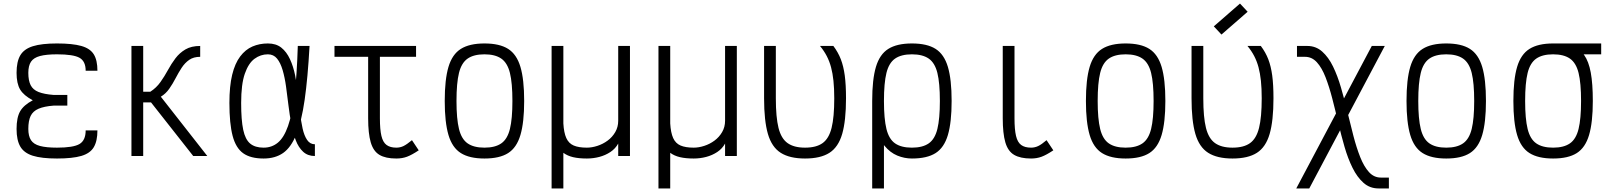

<svg xmlns="http://www.w3.org/2000/svg" viewBox="-20 -876 9040 1078"><path d="M300 14Q214 14 164.5 -1.5Q115 -17 94 -53Q73 -89 73 -152Q73 -216 93 -251Q113 -286 164 -313Q113 -340 93 -373.5Q73 -407 73 -467Q73 -530 94 -565.5Q115 -601 164.5 -616.5Q214 -632 300 -632Q387 -632 436.5 -618Q486 -604 506.5 -571Q527 -538 527 -479H461Q461 -532 426.5 -551.5Q392 -571 300 -571Q240 -571 204.5 -561.5Q169 -552 154 -529.5Q139 -507 139 -467Q139 -424 152 -398Q165 -372 196.5 -359.5Q228 -347 281 -343H358V-283H281Q228 -279 196.5 -265.5Q165 -252 152 -225Q139 -198 139 -152Q139 -112 154 -89Q169 -66 204.5 -56.5Q240 -47 300 -47Q392 -47 426.5 -67.5Q461 -88 461 -144H527Q527 -84 506.5 -49.5Q486 -15 436.5 -0.5Q387 14 300 14Z M718 0V-618H784V-361H824Q858 -383 881 -415.5Q904 -448 923 -483Q942 -518 965 -548.5Q988 -579 1021 -598.5Q1054 -618 1104 -618V-557Q1067 -557 1042.5 -540Q1018 -523 1000 -495.5Q982 -468 966 -437Q950 -406 930.5 -378Q911 -350 883 -333L1144 0H1065L828 -301H784V0Z M1748 -66V0Q1708 0 1682 -24Q1656 -48 1640.5 -88.5Q1625 -129 1615.5 -180Q1606 -231 1599.5 -285Q1593 -339 1586 -390Q1579 -441 1567 -482Q1555 -523 1535.5 -547Q1516 -571 1484 -571Q1443 -571 1409 -546Q1375 -521 1354.5 -462Q1334 -403 1334 -298Q1334 -202 1345.5 -147.5Q1357 -93 1384.5 -70Q1412 -47 1460 -47Q1506 -47 1540 -75Q1574 -103 1597 -168Q1620 -233 1633.5 -343Q1647 -453 1652 -618H1718Q1708 -437 1690.5 -315.5Q1673 -194 1643.5 -121Q1614 -48 1569.5 -17Q1525 14 1460 14Q1387 14 1345.5 -15.5Q1304 -45 1286 -113.5Q1268 -182 1268 -298Q1268 -392 1283.5 -456Q1299 -520 1328.5 -559Q1358 -598 1397.5 -615Q1437 -632 1484 -632Q1530 -632 1559.5 -608.5Q1589 -585 1608 -544Q1627 -503 1637 -453Q1647 -403 1653 -349Q1659 -295 1664.5 -245Q1670 -195 1679 -154.5Q1688 -114 1704.5 -90Q1721 -66 1748 -66Z M2205 14Q2145 14 2110.5 -6.5Q2076 -27 2061.5 -77Q2047 -127 2047 -212V-595H2113V-212Q2113 -149 2121.5 -113Q2130 -77 2150.5 -62Q2171 -47 2205 -47Q2227 -47 2245.5 -56Q2264 -65 2293 -89L2331 -32Q2292 -6 2265 4Q2238 14 2205 14ZM1858 -557V-618H2316V-557Z M2700 14Q2616 14 2567.5 -16.5Q2519 -47 2498 -118Q2477 -189 2477 -309Q2477 -430 2498 -500.5Q2519 -571 2567.5 -601.5Q2616 -632 2700 -632Q2785 -632 2833 -601.5Q2881 -571 2902 -500.5Q2923 -430 2923 -309Q2923 -189 2902 -118Q2881 -47 2833 -16.5Q2785 14 2700 14ZM2700 -47Q2760 -47 2794.5 -71Q2829 -95 2843 -152Q2857 -209 2857 -309Q2857 -410 2843 -466.5Q2829 -523 2794.5 -547Q2760 -571 2700 -571Q2640 -571 2605.5 -547Q2571 -523 2557 -466.5Q2543 -410 2543 -309Q2543 -209 2557 -152Q2571 -95 2605.5 -71Q2640 -47 2700 -47Z M3077 182V-618H3143V-183Q3146 -131 3159.5 -101Q3173 -71 3201 -59Q3229 -47 3275 -47Q3303 -47 3334 -57Q3365 -67 3391.5 -86.5Q3418 -106 3434.5 -134.5Q3451 -163 3451 -198V-618H3517V0H3451V-70Q3435 -41 3407 -22.5Q3379 -4 3345 5Q3311 14 3275 14Q3230 14 3198 6.5Q3166 -1 3143 -18V182Z M3677 182V-618H3743V-183Q3746 -131 3759.5 -101Q3773 -71 3801 -59Q3829 -47 3875 -47Q3903 -47 3934 -57Q3965 -67 3991.5 -86.5Q4018 -106 4034.5 -134.5Q4051 -163 4051 -198V-618H4117V0H4051V-70Q4035 -41 4007 -22.5Q3979 -4 3945 5Q3911 14 3875 14Q3830 14 3798 6.5Q3766 -1 3743 -18V182Z M4500 14Q4414 14 4363.5 -18Q4313 -50 4291.5 -124Q4270 -198 4270 -324V-618H4336V-324Q4336 -218 4351 -158Q4366 -98 4402 -72.5Q4438 -47 4500 -47Q4563 -47 4598.5 -72.5Q4634 -98 4649 -158Q4664 -218 4664 -324Q4664 -380 4659.5 -422.5Q4655 -465 4646 -498.5Q4637 -532 4622 -561Q4607 -590 4584 -618H4659Q4686 -582 4701 -543Q4716 -504 4723 -452Q4730 -400 4730 -324Q4730 -198 4708.5 -124Q4687 -50 4637 -18Q4587 14 4500 14Z M5100 14Q5058 14 5018 -2.5Q4978 -19 4946.5 -57Q4915 -95 4896 -157Q4877 -219 4877 -309Q4877 -430 4898 -500.5Q4919 -571 4967.5 -601.5Q5016 -632 5100 -632Q5185 -632 5233 -601.5Q5281 -571 5302 -500.5Q5323 -430 5323 -309Q5323 -189 5302 -118Q5281 -47 5233 -16.5Q5185 14 5100 14ZM4877 182V-309H4943V182ZM5100 -47Q5160 -47 5194.5 -71Q5229 -95 5243 -152Q5257 -209 5257 -309Q5257 -410 5243 -466.5Q5229 -523 5194.5 -547Q5160 -571 5100 -571Q5040 -571 5005.5 -547Q4971 -523 4957 -466.5Q4943 -410 4943 -309Q4943 -209 4957 -152Q4971 -95 5005.5 -71Q5040 -47 5100 -47Z M5769 14Q5709 14 5674 -6.5Q5639 -27 5624.5 -77Q5610 -127 5610 -212V-618H5676V-212Q5676 -149 5684.5 -113Q5693 -77 5713.5 -62Q5734 -47 5769 -47Q5790 -47 5809 -56Q5828 -65 5856 -89L5894 -32Q5855 -6 5828 4Q5801 14 5769 14Z M6300 14Q6216 14 6167.5 -16.5Q6119 -47 6098 -118Q6077 -189 6077 -309Q6077 -430 6098 -500.5Q6119 -571 6167.5 -601.5Q6216 -632 6300 -632Q6385 -632 6433 -601.5Q6481 -571 6502 -500.5Q6523 -430 6523 -309Q6523 -189 6502 -118Q6481 -47 6433 -16.5Q6385 14 6300 14ZM6300 -47Q6360 -47 6394.5 -71Q6429 -95 6443 -152Q6457 -209 6457 -309Q6457 -410 6443 -466.5Q6429 -523 6394.5 -547Q6360 -571 6300 -571Q6240 -571 6205.5 -547Q6171 -523 6157 -466.5Q6143 -410 6143 -309Q6143 -209 6157 -152Q6171 -95 6205.5 -71Q6240 -47 6300 -47Z M6900 14Q6814 14 6763.5 -18Q6713 -50 6691.5 -124Q6670 -198 6670 -324V-618H6736V-324Q6736 -218 6751 -158Q6766 -98 6802 -72.5Q6838 -47 6900 -47Q6963 -47 6998.5 -72.5Q7034 -98 7049 -158Q7064 -218 7064 -324Q7064 -380 7059.5 -422.5Q7055 -465 7046 -498.5Q7037 -532 7022 -561Q7007 -590 6984 -618H7059Q7086 -582 7101 -543Q7116 -504 7123 -452Q7130 -400 7130 -324Q7130 -198 7108.5 -124Q7087 -50 7037 -18Q6987 14 6900 14ZM6838 -682 6795 -728 6942 -856 6985 -810Z M7720 182Q7671 182 7635.5 150.5Q7600 119 7574 66.5Q7548 14 7529 -51.5Q7510 -117 7493.5 -187.5Q7477 -258 7460 -323.5Q7443 -389 7422.5 -442Q7402 -495 7374 -526Q7346 -557 7307 -557H7262V-618H7320Q7368 -618 7403.5 -586.5Q7439 -555 7464.5 -502.5Q7490 -450 7509 -384.5Q7528 -319 7545 -248.5Q7562 -178 7579 -112.5Q7596 -47 7617 6Q7638 59 7666 90Q7694 121 7733 121H7778V182ZM7258 182 7682 -618H7755L7331 182Z M8100 14Q8016 14 7967.5 -16.5Q7919 -47 7898 -118Q7877 -189 7877 -309Q7877 -430 7898 -500.5Q7919 -571 7967.5 -601.5Q8016 -632 8100 -632Q8185 -632 8233 -601.5Q8281 -571 8302 -500.5Q8323 -430 8323 -309Q8323 -189 8302 -118Q8281 -47 8233 -16.5Q8185 14 8100 14ZM8100 -47Q8160 -47 8194.5 -71Q8229 -95 8243 -152Q8257 -209 8257 -309Q8257 -410 8243 -466.5Q8229 -523 8194.5 -547Q8160 -571 8100 -571Q8040 -571 8005.5 -547Q7971 -523 7957 -466.5Q7943 -410 7943 -309Q7943 -209 7957 -152Q7971 -95 8005.5 -71Q8040 -47 8100 -47Z M8700 14Q8616 14 8567.5 -16.5Q8519 -47 8498 -118Q8477 -189 8477 -309Q8477 -430 8498 -500.5Q8519 -571 8567.5 -601.5Q8616 -632 8700 -632Q8763 -632 8806 -617.5Q8849 -603 8874.5 -567Q8900 -531 8911.5 -468.5Q8923 -406 8923 -309Q8923 -189 8902 -118Q8881 -47 8833 -16.5Q8785 14 8700 14ZM8700 -47Q8760 -47 8794.5 -71Q8829 -95 8843 -152Q8857 -209 8857 -309Q8857 -410 8843 -466.5Q8829 -523 8794.5 -547Q8760 -571 8700 -571Q8640 -571 8605.5 -547Q8571 -523 8557 -466.5Q8543 -410 8543 -309Q8543 -209 8557 -152Q8571 -95 8605.5 -71Q8640 -47 8700 -47ZM8700 -571V-632H8970V-571Z"/></svg>

Font: Victor Mono Light
Style: Regular
Weight: 300
Monospace: yes
Designer: Rune Bjørnerås
Version: Version 1.561;gftools[0.9.30]